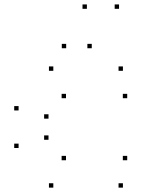

<svg xmlns="http://www.w3.org/2000/svg" viewBox="-20 -848 660 878"><path d="M542.1 10V-10H522.1V10ZM561.7 -115.2V-135.2H541.7V-115.2ZM281.8 -115.2V-135.2H261.8V-115.2ZM201.8 -208.8V-228.8H181.8V-208.8ZM201.8 -305.4V-325.4H181.8V-305.4ZM281.8 -398.9V-418.9H261.8V-398.9ZM561.7 -398.9V-418.9H541.7V-398.9ZM542.1 -524.2V-544.2H522.1V-524.2ZM223.8 -524.2V-544.2H203.8V-524.2ZM65 -342.9V-362.9H45V-342.9ZM65 -171.2V-191.2H45V-171.2ZM223.8 10V-10H203.8V10ZM282.6 -627.4V-647.4H262.6V-627.4ZM377.3 -807.7V-827.7H357.3V-807.7ZM524.4 -807.7V-827.7H504.4V-807.7ZM399.6 -627.4V-647.4H379.6V-627.4Z"/></svg>

Font: Monaspace Krypton Dots Var
Style: Regular
Weight: 400
Designer: Riley Cran and the Lettermatic Team
Version: Version 1.100 (Monaspace Krypton Dots)